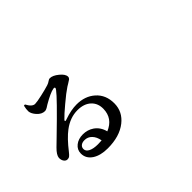

<svg xmlns="http://www.w3.org/2000/svg" viewBox="-89 -1190 1677 1677"><g transform="rotate(-45 750.0 -351.0)"><path d="M500 44.9Q412.1 44.9 357.4 9.8Q300.8 -27.3 300.8 -89.8Q300.8 -136.7 338.9 -167Q376 -196.3 431.6 -196.3Q488.3 -196.3 533.2 -166Q585 -129.9 601.6 -63.5Q714.8 -110.4 716.8 -226.6Q717.8 -293.9 674.8 -335Q628.9 -378.9 547.9 -378.9Q457 -378.9 374 -316.4Q312.5 -270.5 237.3 -173.8Q218.8 -150.4 209 -143.6Q197.3 -134.8 180.2 -135.7Q163.1 -136.7 150.4 -154.3Q137.7 -172.9 138.7 -199.2Q141.6 -232.4 188.5 -278.3Q207 -296.9 255.9 -343.8Q499 -579.1 540 -634.8Q551.8 -649.4 547.9 -656.2Q543.9 -663.1 531.2 -660.2Q490.2 -653.3 397.5 -599.6Q393.6 -597.7 386.7 -592.8Q358.4 -573.2 341.8 -573.2Q302.7 -573.2 269.5 -610.4Q240.2 -643.6 237.3 -673.8Q236.3 -700.2 245.1 -737.3L258.8 -738.3Q290 -678.7 325.2 -678.7Q349.6 -678.7 414.1 -693.4Q471.7 -706.1 515.6 -719.7Q534.2 -725.6 551.8 -738.3Q563.5 -747.1 574.2 -747.1Q609.4 -747.1 653.3 -710.9Q697.3 -674.8 697.3 -643.6Q697.3 -630.9 685.5 -620.1Q678.7 -614.3 658.2 -602.5Q640.6 -592.8 630.9 -585.9Q585.9 -556.6 509.8 -492.2Q439.5 -433.6 409.2 -401.4Q401.4 -393.6 403.8 -389.2Q406.2 -384.8 414.1 -386.7Q418 -387.7 425.8 -390.6Q509.8 -419.9 577.1 -419.9Q680.7 -419.9 748 -360.4Q819.3 -297.9 818.4 -191.4Q817.4 -89.8 734.4 -24.4Q646.5 44.9 500 44.9ZM464.8 -41Q481.4 -41 510.7 -43Q502 -92.8 474.1 -121.6Q446.3 -150.4 406.2 -150.4Q377.9 -150.4 361.3 -137.2Q344.7 -124 344.7 -101.6Q344.7 -73.2 377 -57.1Q409.2 -41 464.8 -41Z"/></g></svg>

Font: Bpmf GenYo Min B
Style: B
Weight: 700
Foundry: But Ko
Version: Version 1.320